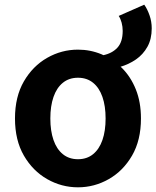

<svg xmlns="http://www.w3.org/2000/svg" viewBox="-20 -786 668 820"><path d="M492 -500 420 -550Q459 -558 481.5 -582.5Q504 -607 504 -654Q504 -672 499.5 -689Q495 -706 487 -718L596 -766Q609 -748 618.5 -721Q628 -694 628 -665Q628 -619 609.5 -586Q591 -553 560.5 -532Q530 -511 492 -500ZM313 14Q243 14 181.5 -21Q120 -56 82 -121.5Q44 -187 44 -280Q44 -373 82 -438.5Q120 -504 181.5 -539Q243 -574 313 -574Q366 -574 414 -554Q462 -534 500 -496.5Q538 -459 560 -404.5Q582 -350 582 -280Q582 -187 544 -121.5Q506 -56 444.5 -21Q383 14 313 14ZM313 -106Q351 -106 377.5 -127.5Q404 -149 417.5 -188Q431 -227 431 -280Q431 -333 417.5 -372Q404 -411 377.5 -432.5Q351 -454 313 -454Q275 -454 248.5 -432.5Q222 -411 208.5 -372Q195 -333 195 -280Q195 -227 208.5 -188Q222 -149 248.5 -127.5Q275 -106 313 -106Z"/></svg>

Font: Noto Sans SC
Style: Bold
Weight: 700
Designer: Ryoko NISHIZUKA  (kana, bopomofo & ideographs); Paul D. Hunt (Latin, Greek & Cyrillic); Sandoll Communications , Soo-you
Foundry: Adobe
Version: Version 2.004-H2;hotconv 1.0.118;makeotfexe 2.5.65603